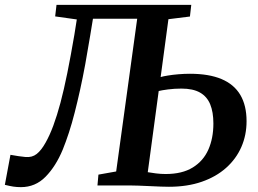

<svg xmlns="http://www.w3.org/2000/svg" viewBox="-51 -763 1063 790"><path d="M35 7Q18.5 7 3.8 4.8Q-11 2.5 -31 -2.5L-8 -126Q9 -123 25 -120.5Q41 -118 54 -117Q81 -114.5 100 -129.5Q119 -144.5 136.5 -176Q153.5 -206 168.5 -246.5Q183.5 -287 197.8 -340.2Q212 -393.5 226 -462.8Q240 -532 255 -620L265 -683L176 -695.5L181.5 -743H736L730.5 -695L642 -684L610 -446Q620 -449 639.8 -452.2Q659.5 -455.5 683.5 -457.5Q707.5 -459.5 730.5 -459.5Q808.5 -459.5 860.2 -437.8Q912 -416 937.8 -372.5Q963.5 -329 963.5 -264.5Q963.5 -207 942 -158Q920.5 -109 879.2 -72.2Q838 -35.5 778.8 -15Q719.5 5.5 644 5.5Q632.5 5.5 611.2 4.8Q590 4 565.2 2.8Q540.5 1.5 518 0.8Q495.5 0 481 0H350L354 -44.5L427 -57.5L513.5 -686H331.5L320 -616Q310 -554.5 299.8 -498.8Q289.5 -443 278.5 -393.2Q267.5 -343.5 256.2 -299.5Q245 -255.5 232.5 -217.2Q220 -179 207 -147Q178.5 -78.5 136.5 -35.8Q94.5 7 35 7ZM630.5 -47Q698.5 -47 742 -73.8Q785.5 -100.5 806.2 -147.2Q827 -194 827 -255Q827 -302 813.8 -334Q800.5 -366 771.8 -382.2Q743 -398.5 695.5 -398.5Q666 -398.5 639.8 -395Q613.5 -391.5 602 -388.5L557 -54.5Q570 -52 590.8 -49.5Q611.5 -47 630.5 -47Z"/></svg>

Font: Merriweather SemiBold
Style: Italic
Weight: 600
Italic angle: -7.8°
Version: Version 2.101